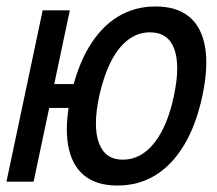

<svg xmlns="http://www.w3.org/2000/svg" viewBox="-51 -562 671 594"><path d="M312 12Q247 12 208.5 -20Q170 -52 159.5 -114Q149 -176 168 -265Q187 -354 224 -416Q261 -478 313 -510Q365 -542 430 -542Q496 -542 534.5 -510Q573 -478 583.5 -416Q594 -354 575 -265Q556 -176 519 -114Q482 -52 430 -20Q378 12 312 12ZM-31 0 81 -530H165L53 0ZM33 -228 49 -302H207L191 -228ZM329 -68Q385 -68 426 -119.5Q467 -171 487 -265Q507 -360 488 -411Q469 -462 413 -462Q376 -462 345.5 -439Q315 -416 292.5 -372Q270 -328 256 -265Q236 -171 255 -119.5Q274 -68 329 -68Z"/></svg>

Font: Geist Mono
Style: Italic
Weight: 400
Italic angle: -12°
Monospace: yes
Designer: Basement.studio, Andrés Briganti, Mateo Zaragoza
Foundry: Basement.studio, Vercel, Andrés Briganti, Guido Ferreyra, Mateo Zaragoza
Version: Version 1.500